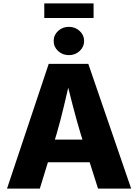

<svg xmlns="http://www.w3.org/2000/svg" viewBox="-20 -1100 806 1120"><path d="M21 0 264.2 -727.5H495.1L745.1 0H551.8L450.7 -318.4Q426.8 -397.9 403.8 -486.6Q380.9 -575.2 357.9 -671.4H397.5Q375 -574.7 354 -485.8Q333 -397 310.1 -318.4L212.4 0ZM186.5 -153.3V-285.6H580.1V-153.3ZM381.8 -778.3Q344.7 -778.3 318.8 -802.5Q293 -826.7 293 -860.8Q293 -895.5 318.8 -919.4Q344.7 -943.4 381.8 -943.4Q418.5 -943.4 444.6 -919.4Q470.7 -895.5 470.7 -860.8Q470.7 -826.7 444.6 -802.5Q418.5 -778.3 381.8 -778.3ZM525.9 -1080.1V-995.1H238.3V-1080.1Z"/></svg>

Font: Inter 16pt ExtraBold
Style: Regular
Weight: 800
Version: Version 4.001;git-66647c0bb